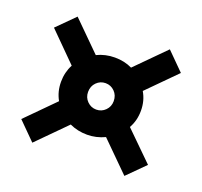

<svg xmlns="http://www.w3.org/2000/svg" viewBox="-95 -662 756 718"><g transform="rotate(20 283.0 -303.0)"><path d="M101 -51 32 -120 142 -231Q133 -247 128.5 -264.5Q124 -282 124 -302Q124 -340 141 -372L30 -483L99 -552L212 -440Q245 -456 283 -456Q321 -456 352 -441L465 -555L534 -486L423 -374Q442 -342 442 -302Q442 -263 424 -231L536 -121L467 -52L353 -165Q336 -157 318.5 -153Q301 -149 283 -149Q245 -149 213 -164ZM283 -249Q304 -249 319 -264Q334 -279 334 -301Q334 -324 319 -339Q304 -354 283 -354Q262 -354 247 -339Q232 -324 232 -301Q232 -279 247 -264Q262 -249 283 -249Z"/></g></svg>

Font: Alumni Sans Black
Style: Regular
Weight: 900
Designer: Robert E. Leuschke
Foundry: Robert E. Leuschke
Version: Version 1.018